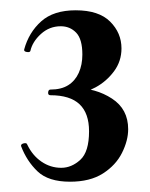

<svg xmlns="http://www.w3.org/2000/svg" viewBox="-20 -749 291 373"><path d="M125 -567V-578Q166 -578 197.5 -557.5Q229 -537 229 -498Q229 -476 217 -452Q205 -428 180 -412Q155 -396 116 -396Q74 -396 53 -416Q32 -436 21 -465Q20 -469 26 -470.5Q32 -472 33 -468Q43 -447 60.5 -435Q78 -423 99 -423Q119 -423 136 -438.5Q153 -454 153 -494Q153 -529 134.5 -546.5Q116 -564 78 -564Q73 -564 73.5 -569.5Q74 -575 78 -575Q99 -575 112.5 -583.5Q126 -592 133 -607.5Q140 -623 140 -643Q140 -673 128 -685.5Q116 -698 98 -698Q76 -698 59.5 -683Q43 -668 39 -650Q38 -647 32 -648Q26 -649 27 -653Q36 -686 60 -707.5Q84 -729 127 -729Q172 -729 194 -707Q216 -685 216 -655Q216 -630 201.5 -610.5Q187 -591 166 -579.5Q145 -568 125 -567Z"/></svg>

Font: Cormorant Infant Light
Style: Bold
Weight: 700
Version: Version 4.001